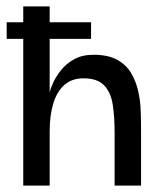

<svg xmlns="http://www.w3.org/2000/svg" viewBox="-20 -583 514 603"><path d="M340 0V-167Q340 -216 334 -254.5Q328 -293 307 -315Q286 -337 242 -337Q206 -337 182.5 -316.5Q159 -296 147.5 -258.5Q136 -221 136 -170V-293Q135 -286 137 -296Q139 -306 147.5 -324.5Q156 -343 172 -363Q188 -383 213 -397Q238 -411 274 -411Q319 -411 347.5 -395.5Q376 -380 391.5 -354Q407 -328 414 -297Q421 -266 422 -234Q423 -202 423 -174V0ZM53 0V-563H136V0ZM266 -461H1V-513H266Z"/></svg>

Font: Darker Grotesque SemiBold
Style: Regular
Weight: 600
Designer: Gabriel Lam
Foundry: TypeRant
Version: Version 1.000;gftools[0.9.28]